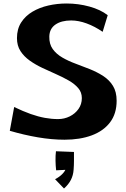

<svg xmlns="http://www.w3.org/2000/svg" viewBox="-20 -788 723 1098"><path d="M349 11Q277 11 197.5 -2.5Q118 -16 36 -40L61 -176Q113 -151 155.5 -136Q198 -121 236.5 -114Q275 -107 312 -107Q348 -107 379 -122.5Q410 -138 429 -165Q448 -192 448 -227Q448 -260 427.5 -284Q407 -308 374 -327Q341 -346 301.5 -363.5Q262 -381 222.5 -399.5Q183 -418 150 -441.5Q117 -465 97 -496Q77 -527 77 -570Q77 -622 101 -659.5Q125 -697 165.5 -721Q206 -745 256.5 -756.5Q307 -768 361 -768Q428 -768 491.5 -750.5Q555 -733 596 -701L567 -606Q522 -637 475.5 -654Q429 -671 387 -671Q331 -671 297 -647.5Q263 -624 262 -579Q261 -536 281.5 -507.5Q302 -479 336.5 -459Q371 -439 412 -424Q453 -409 494 -392.5Q535 -376 570 -353.5Q605 -331 626 -297Q647 -263 647 -212Q647 -138 609.5 -88.5Q572 -39 505 -14Q438 11 349 11ZM346 290 295 237Q320 224 337 206.5Q354 189 357 174L378 182L301 186Q298 160 297.5 130.5Q297 101 300 77L403 81Q403 108 403 132Q403 156 401 182Q399 214 385.5 240.5Q372 267 346 290Z"/></svg>

Font: Marhey Medium
Style: Regular
Weight: 500
Designer: Nur Syamsi & Bustanul Arifin
Foundry: Namelatype
Version: Version 1.000